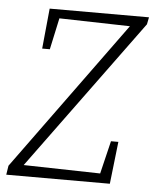

<svg xmlns="http://www.w3.org/2000/svg" viewBox="-56 -634 544 674"><g transform="rotate(5 216.5 -297.0)"><path d="M49 -39 319 -33 347 -149H373L356 0H-9L-4 -32L378 -557L129 -563L105 -452H78L92 -594H442L437 -569Z"/></g></svg>

Font: Grenze ExtraLight
Style: Italic
Weight: 275
Italic angle: -10°
Designer: Renata Polastri
Foundry: Omnibus-Type
Version: Version 1.002; ttfautohint (v1.8)